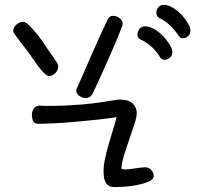

<svg xmlns="http://www.w3.org/2000/svg" viewBox="-20 -595 845 785"><path d="M134.8 -88.9Q120.1 -89.8 115.2 -101.1Q110.4 -112.3 110.4 -126Q110.4 -138.7 117.7 -149.9Q125 -161.1 138.7 -163.1Q151.4 -162.1 164.6 -162.1Q177.7 -162.1 191.4 -162.1Q246.1 -162.1 311 -167.5Q376 -172.9 453.1 -186.5Q458 -187.5 462.9 -187.5Q467.8 -187.5 472.7 -187.5Q506.8 -187.5 522.9 -171.4Q539.1 -155.3 539.1 -131.8Q539.1 -116.2 529.3 -86.4Q519.5 -56.6 507.8 -22.9Q496.1 10.7 486.3 42.5Q476.6 74.2 476.6 94.7Q480.5 97.7 492.2 97.7Q501 97.7 511.7 96.2Q522.5 94.7 533.7 93.3Q544.9 91.8 555.2 90.3Q565.4 88.9 572.3 88.9Q587.9 88.9 598.1 99.6Q608.4 110.4 608.4 124Q608.4 138.7 587.9 147.5Q567.4 156.2 540.5 161.6Q513.7 167 486.8 168.5Q460 169.9 447.3 169.9Q431.6 169.9 422.9 163.1Q414.1 156.2 409.7 146Q405.3 135.7 404.3 124Q403.3 112.3 403.3 103.5Q403.3 81.1 409.7 52.2Q416 23.4 424.8 -6.8Q433.6 -37.1 442.4 -65.4Q451.2 -93.8 457 -116.2Q420.9 -110.4 375.5 -105.5Q330.1 -100.6 285.2 -96.7Q240.2 -92.8 200.2 -90.8Q160.2 -88.9 134.8 -88.9ZM39.1 -456.1Q34.2 -461.9 34.2 -469.7Q34.2 -483.4 47.4 -494.6Q60.5 -505.9 74.2 -505.9Q84 -505.9 99.6 -490.7Q115.2 -475.6 130.9 -456.1Q146.5 -436.5 158.7 -418.5Q170.9 -400.4 174.8 -394.5Q187.5 -376 195.8 -364.3Q204.1 -352.5 209 -345.2Q213.9 -337.9 215.8 -333.5Q217.8 -329.1 217.8 -323.2Q217.8 -307.6 206.1 -295.9Q194.3 -284.2 180.7 -284.2Q171.9 -284.2 159.2 -297.4Q146.5 -310.5 133.8 -327.6Q121.1 -344.7 110.8 -359.9Q100.6 -375 98.6 -377.9Q85.9 -393.6 72.8 -411.6Q59.6 -429.7 39.1 -456.1ZM421.9 -518.6Q428.7 -530.3 442.4 -530.3Q456.1 -530.3 468.8 -521Q481.4 -511.7 481.4 -499Q481.4 -494.1 480.5 -491.2Q465.8 -451.2 445.8 -405.3Q425.8 -359.4 407.7 -318.8Q389.6 -278.3 376 -249Q362.3 -219.7 359.4 -213.9Q350.6 -194.3 330.1 -194.3Q317.4 -194.3 304.7 -202.6Q292 -210.9 292 -224.6Q292 -229.5 294.9 -235.4Q309.6 -267.6 325.2 -303.7Q340.8 -339.8 356.9 -377Q373 -414.1 389.6 -450.2Q406.2 -486.3 421.9 -518.6ZM560.5 -430.7Q542 -437.5 542 -454.1Q542 -464.8 549.8 -476.1Q557.6 -487.3 574.2 -487.3Q586.9 -487.3 602.1 -480.5Q617.2 -473.6 631.8 -461.4Q646.5 -449.2 659.7 -432.6Q672.9 -416 681.6 -397.5Q684.6 -388.7 684.6 -381.8Q684.6 -368.2 674.8 -359.4Q665 -350.6 653.3 -350.6Q640.6 -350.6 634.8 -360.4Q620.1 -384.8 601.1 -402.3Q582 -419.9 560.5 -430.7ZM636.7 -518.6Q626 -523.4 622.6 -529.8Q619.1 -536.1 619.1 -543.9Q619.1 -555.7 627.4 -565.4Q635.7 -575.2 650.4 -575.2Q663.1 -575.2 677.7 -568.4Q692.4 -561.5 707 -549.3Q721.7 -537.1 734.4 -520.5Q747.1 -503.9 755.9 -485.4Q758.8 -476.6 758.8 -469.7Q758.8 -456.1 749 -447.3Q739.3 -438.5 728.5 -438.5Q716.8 -438.5 710.9 -448.2Q694.3 -472.7 676.3 -490.2Q658.2 -507.8 636.7 -518.6Z"/></svg>

Font: Hi Melody
Style: Regular
Weight: 400
Designer: YoonDesign Inc.
Foundry: YoonDesign Inc.
Version: Version 3.00